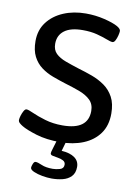

<svg xmlns="http://www.w3.org/2000/svg" viewBox="-99 -771 747 1045"><g transform="rotate(10 275.0 -248.5)"><path d="M272 7Q196 7 139 -10.5Q82 -28 56 -44Q46 -50 38.5 -57Q31 -64 31 -73Q31 -82 35.5 -97Q40 -112 47 -124.5Q54 -137 62 -137Q72 -137 100.5 -124Q129 -111 172.5 -98Q216 -85 269 -85Q410 -85 410 -189Q410 -227 386.5 -249.5Q363 -272 325 -286Q287 -300 243 -313Q208 -324 173 -337Q138 -350 109 -371.5Q80 -393 62.5 -427Q45 -461 45 -512Q45 -573 78 -616.5Q111 -660 166.5 -683.5Q222 -707 290 -707Q343 -707 392.5 -695Q442 -683 467 -669Q488 -657 488 -645Q488 -636 484 -620Q480 -604 473.5 -591.5Q467 -579 458 -579Q448 -579 425 -588Q402 -597 368 -606Q334 -615 289 -615Q222 -615 187.5 -589Q153 -563 153 -516Q153 -482 173 -462.5Q193 -443 227 -430.5Q261 -418 302 -405Q340 -394 378.5 -380Q417 -366 449 -343.5Q481 -321 500.5 -285Q520 -249 520 -194Q520 -128 488 -83.5Q456 -39 400 -16Q344 7 272 7ZM261 210Q237 210 209 205Q181 200 161 191Q141 182 141 171Q141 163 146.5 149.5Q152 136 160 136Q172 136 195.5 146.5Q219 157 258 157Q276 157 297 151Q318 145 318 124Q318 109 305 102Q292 95 275 92.5Q258 90 245.5 87Q233 84 233 75Q233 69 238 53Q243 37 256 -7H306L289 52Q336 55 361.5 73.5Q387 92 387 124Q387 158 368.5 177Q350 196 321 203Q292 210 261 210Z"/></g></svg>

Font: Asap Semi Expanded Medium
Style: Regular
Weight: 500
Width: 6
Designer: Pablo Cosgaya
Foundry: Omnibus-Type
Version: Version 3.001; ttfautohint (v1.8.4.7-5d5b)